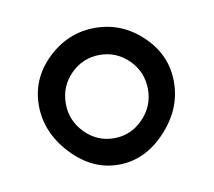

<svg xmlns="http://www.w3.org/2000/svg" viewBox="-42 -692 374 336"><g transform="rotate(-10 145.0 -523.5)"><path d="M72 -523Q72 -493 93.5 -471Q115 -449 145 -449Q175 -449 196.5 -471Q218 -493 218 -523Q218 -554 196.5 -575.5Q175 -597 145 -597Q115 -597 93.5 -575.5Q72 -554 72 -523ZM61 -610.5Q97 -645 145 -645Q193 -645 229 -610.5Q265 -576 265 -528Q265 -480 228.5 -441Q192 -402 145 -402Q98 -402 61.5 -441Q25 -480 25 -528Q25 -576 61 -610.5Z"/></g></svg>

Font: EB Garamond SC 12
Style: Regular
Weight: 400
Version: Version 0.016 ; ttfautohint (v0.97) -l 8 -r 50 -G 200 -x 0 -